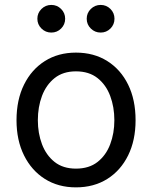

<svg xmlns="http://www.w3.org/2000/svg" viewBox="-20 -769 634 800"><path d="M296.4 11.7Q222.7 11.7 167 -23.4Q111.3 -58.6 80.1 -121.6Q48.8 -184.6 48.8 -268.1Q48.8 -353 80.1 -416.3Q111.3 -479.5 167 -514.6Q222.7 -549.8 296.4 -549.8Q371.1 -549.8 427 -514.6Q482.9 -479.5 513.9 -416.3Q544.9 -353 544.9 -268.1Q544.9 -184.6 513.9 -121.6Q482.9 -58.6 427 -23.4Q371.1 11.7 296.4 11.7ZM296.4 -66.4Q351.1 -66.4 386.5 -94.2Q421.9 -122.1 439.2 -168Q456.5 -213.9 456.5 -268.1Q456.5 -322.8 439.2 -369.1Q421.9 -415.5 386.5 -443.6Q351.1 -471.7 296.4 -471.7Q242.7 -471.7 207.5 -443.6Q172.4 -415.5 155 -369.4Q137.7 -323.2 137.7 -268.1Q137.7 -213.9 155 -168Q172.4 -122.1 207.5 -94.2Q242.7 -66.4 296.4 -66.4ZM399.4 -633.3Q375.5 -633.3 358.4 -650.1Q341.3 -667 341.3 -690.9Q341.3 -714.8 358.4 -731.7Q375.5 -748.5 399.4 -748.5Q423.3 -748.5 440.2 -731.7Q457 -714.8 457 -690.9Q457 -667 440.2 -650.1Q423.3 -633.3 399.4 -633.3ZM193.8 -633.3Q169.9 -633.3 152.8 -650.1Q135.7 -667 135.7 -690.9Q135.7 -714.8 152.8 -731.7Q169.9 -748.5 193.8 -748.5Q217.8 -748.5 234.6 -731.7Q251.5 -714.8 251.5 -690.9Q251.5 -667 234.6 -650.1Q217.8 -633.3 193.8 -633.3Z"/></svg>

Font: Inter 16pt
Style: Regular
Weight: 400
Version: Version 4.001;git-66647c0bb